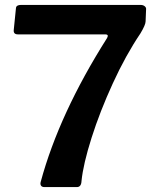

<svg xmlns="http://www.w3.org/2000/svg" viewBox="-20 -762 652 782"><path d="M552 -742Q563 -742 569.5 -736.5Q576 -731 575 -724L573 -675Q573 -661 552 -626Q492 -537 439.5 -422.5Q387 -308 353 -201Q319 -94 312 -25Q311 0 293 0H161Q151 0 147 -6Q143 -12 146 -22Q221 -299 416 -607Q419 -613 419 -616Q419 -622 408 -622H53Q34 -622 36 -640L45 -729Q46 -742 66 -742Z"/></svg>

Font: n
Style: Regular
Weight: 600
Designer: Pablo Impallari, Rodrigo Fuenzalida
Foundry: Impallari Type
Version: Version 1.002; ttfautohint (v1.5)